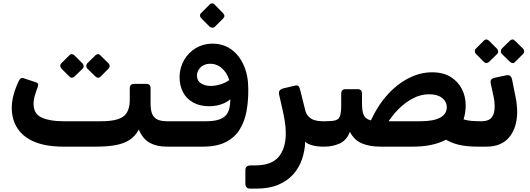

<svg xmlns="http://www.w3.org/2000/svg" viewBox="-20 -855 3107 1126"><path d="M352 5Q251 5 184 -22.5Q117 -50 83 -101.5Q49 -153 49 -223Q49 -294 91 -382Q96 -392 103 -396Q110 -400 122 -395L189 -373Q199 -370 202.5 -364Q206 -358 201 -344Q191 -318 184 -294Q177 -270 177 -245Q177 -187 224.5 -165.5Q272 -144 349 -144H574Q666 -144 703.5 -172Q741 -200 741 -270V-337Q741 -363 767 -363H838Q863 -363 863 -337V-250Q863 -208 873 -185.5Q883 -163 904.5 -153.5Q926 -144 959 -144H972Q987 -144 987 -129V-25Q987 5 957 5Q900 5 859 -17Q818 -39 794 -95Q774 -57 740.5 -35Q707 -13 658.5 -4Q610 5 542 5ZM417 -406Q411 -400 402 -399.5Q393 -399 386 -407L340 -453Q334 -460 333.5 -468.5Q333 -477 340 -484L386 -530Q393 -538 401.5 -537.5Q410 -537 417 -530L463 -484Q470 -477 470.5 -468Q471 -459 464 -452ZM570 -406Q563 -398 554.5 -399Q546 -400 539 -407L492 -453Q486 -459 486 -468.5Q486 -478 492 -484L539 -530Q546 -537 554 -537.5Q562 -538 569 -530L616 -484Q623 -477 623 -468Q623 -459 616 -452Z M969 5Q953 5 947.5 -0.5Q942 -6 942 -14Q942 -22 942 -27V-113Q942 -131 947 -137.5Q952 -144 969 -144H1191Q1251 -144 1283.5 -162Q1316 -180 1325.5 -221.5Q1335 -263 1327 -334L1356 -302Q1336 -269 1296 -250.5Q1256 -232 1206 -232Q1153 -232 1113.5 -253.5Q1074 -275 1053.5 -314Q1033 -353 1033 -404Q1034 -459 1060 -503.5Q1086 -548 1129.5 -573.5Q1173 -599 1225 -599Q1289 -599 1336 -565.5Q1383 -532 1409.5 -472Q1436 -412 1436 -335Q1437 -266 1426 -204.5Q1415 -143 1386 -96Q1357 -49 1304.5 -22Q1252 5 1170 5ZM1214 -351Q1242 -351 1272 -360Q1302 -369 1324 -385Q1318 -409 1302.5 -431Q1287 -453 1264.5 -467Q1242 -481 1213 -481Q1188 -481 1170.5 -470.5Q1153 -460 1144 -444Q1135 -428 1135 -413Q1135 -381 1159 -366Q1183 -351 1214 -351ZM1240 -698Q1234 -692 1224.5 -692.5Q1215 -693 1209 -699L1160 -748Q1153 -755 1153 -764Q1153 -773 1160 -779L1209 -828Q1215 -835 1224 -835Q1233 -835 1239 -828L1287 -779Q1304 -762 1289 -747Z M1447 251Q1432 251 1425.5 243Q1419 235 1419 221V142Q1419 128 1427.5 121.5Q1436 115 1451 115H1476Q1572 115 1614 65Q1656 15 1656 -74Q1656 -109 1650 -145.5Q1644 -182 1636 -216L1617 -300Q1614 -315 1619.5 -323.5Q1625 -332 1643 -337L1706 -352Q1720 -356 1726.5 -352.5Q1733 -349 1736 -341.5Q1739 -334 1741 -325L1769 -213Q1775 -186 1790 -171Q1805 -156 1825.5 -150Q1846 -144 1871 -144H1890Q1907 -144 1907 -129V-25Q1907 5 1877 5Q1839 5 1809 -3.5Q1779 -12 1770 -25Q1768 30 1751 79.5Q1734 129 1699.5 167.5Q1665 206 1612 228.5Q1559 251 1486 251Z M2782 5Q2714 5 2666.5 -7Q2619 -19 2580 -45L2674 -164Q2691 -157 2707.5 -152.5Q2724 -148 2745.5 -146Q2767 -144 2797 -144Q2812 -144 2812 -129V-25Q2812 5 2782 5ZM1882 5Q1873 5 1867.5 1.5Q1862 -2 1862 -15V-119Q1862 -133 1870 -138.5Q1878 -144 1892 -144Q1930 -144 1949 -150Q1968 -156 1974.5 -176.5Q1981 -197 1981 -237V-305Q1981 -332 2006 -332H2078Q2103 -332 2103 -305V-248Q2103 -208 2111 -185.5Q2119 -163 2141.5 -153.5Q2164 -144 2206 -144H2447Q2522 -144 2561 -165Q2600 -186 2600 -226Q2600 -260 2571.5 -281.5Q2543 -303 2495 -302Q2448 -302 2402.5 -278.5Q2357 -255 2317.5 -215.5Q2278 -176 2247 -125L2147 -130Q2189 -228 2248 -294.5Q2307 -361 2375.5 -396Q2444 -431 2513 -431Q2580 -431 2623.5 -403.5Q2667 -376 2689 -332.5Q2711 -289 2711 -238Q2711 -160 2674 -105.5Q2637 -51 2568 -23Q2499 5 2400 5H2210Q2148 5 2102.5 -14Q2057 -33 2032 -82Q2013 -32 1972 -13.5Q1931 5 1882 5Z M2783 5Q2775 5 2771 0Q2767 -5 2767 -12V-119Q2767 -133 2775 -138.5Q2783 -144 2797 -144H2805Q2845 -144 2863 -165.5Q2881 -187 2881 -231Q2881 -245 2879.5 -258.5Q2878 -272 2875 -287L2858 -365Q2855 -381 2861 -388.5Q2867 -396 2881 -399L2947 -413Q2976 -420 2983 -389L3003 -289Q3008 -267 3010.5 -242Q3013 -217 3013 -200Q3013 -108 2967.5 -51.5Q2922 5 2832 5ZM2848 -492Q2842 -486 2833 -485.5Q2824 -485 2817 -493L2771 -539Q2765 -546 2764.5 -554.5Q2764 -563 2771 -570L2817 -616Q2824 -624 2832.5 -623.5Q2841 -623 2848 -616L2894 -570Q2901 -563 2901.5 -554Q2902 -545 2895 -538ZM3001 -492Q2994 -484 2985.5 -485Q2977 -486 2970 -493L2923 -539Q2917 -545 2917 -554.5Q2917 -564 2923 -570L2970 -616Q2977 -623 2985 -623.5Q2993 -624 3000 -616L3047 -570Q3054 -563 3054 -554Q3054 -545 3047 -538Z"/></svg>

Font: Rubik SemiBold
Style: Regular
Weight: 600
Designer: Hubert and Fischer
Foundry: Hubert and Fischer
Version: Version 2.300;gftools[0.9.30]